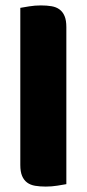

<svg xmlns="http://www.w3.org/2000/svg" viewBox="-20 -681 320 709"><path d="M225 -1Q214 1 192.5 4.5Q171 8 149 8Q127 8 109.5 5Q92 2 80 -7Q68 -16 61.5 -31.5Q55 -47 55 -72V-652Q66 -654 87.5 -657.5Q109 -661 131 -661Q153 -661 170.5 -658Q188 -655 200 -646Q212 -637 218.5 -621.5Q225 -606 225 -581Z"/></svg>

Font: Baloo Bhai
Style: Regular
Weight: 400
Designer: Supriya Tembe, Noopur Datye and Ek Type
Foundry: Ek Type
Version: Version 1.443;PS 1.000;hotconv 16.6.51;makeotf.lib2.5.65220;